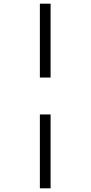

<svg xmlns="http://www.w3.org/2000/svg" viewBox="-20 -780 491 1040"><path d="M196 -360V-760H254V-360ZM196 240V-160H254V240Z"/></svg>

Font: Noto Serif ExtraCondensed SemiBold
Style: Regular
Weight: 600
Width: 2
Designer: Monotype Design Team
Foundry: Monotype Imaging Inc.
Version: Version 2.015; ttfautohint (v1.8.4.7-5d5b)